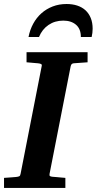

<svg xmlns="http://www.w3.org/2000/svg" viewBox="-35 -929 478 949"><path d="M329.1 -616.2Q321.3 -615.2 318.4 -611.1Q315.4 -606.9 314 -600.1L210 -69.8Q208.5 -61.5 211.9 -58.8Q215.3 -56.2 225.1 -55.2Q234.4 -54.7 244.6 -53.7Q253.4 -52.7 264.6 -51.8Q275.9 -50.8 288.1 -49.8V0H-15.1V-49.8Q-3.9 -50.8 6.6 -51.3Q17.1 -51.8 25.4 -52.7Q35.2 -53.7 43.9 -54.2Q55.2 -55.2 60.3 -57.9Q65.4 -60.5 66.9 -70.8L170.9 -601.1Q173.3 -609.9 168 -612.5Q162.6 -615.2 152.8 -616.2Q144 -616.7 134.8 -617.7Q126.5 -618.7 116.2 -619.4Q106 -620.1 96.2 -621.1V-670.9H397.9V-621.1ZM422.9 -787.1Q422.9 -776.9 421.6 -766.4Q420.4 -755.9 418 -746.1H364.7Q364.7 -786.1 340.8 -806.6Q316.9 -827.1 277.8 -827.1Q236.3 -827.1 204.8 -805.7Q173.3 -784.2 157.7 -746.1H106Q112.8 -781.7 129.2 -811.8Q145.5 -841.8 169.7 -863.3Q193.8 -884.8 225.3 -897Q256.8 -909.2 293.9 -909.2Q323.2 -909.2 346.9 -901.4Q370.6 -893.6 387.5 -878.2Q404.3 -862.8 413.6 -839.8Q422.9 -816.9 422.9 -787.1Z"/></svg>

Font: Charis SIL Viet
Style: Bold Italic
Weight: 700
Italic angle: -11°
Foundry: SIL International
Version: Version 5.000